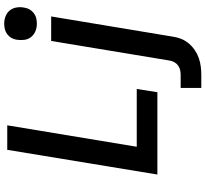

<svg xmlns="http://www.w3.org/2000/svg" viewBox="-53 -738 1005 940"><g transform="rotate(-90 450.0 -267.5)"><path d="M66 0 187 -735H307L202 -101H485L469 0ZM490 215V114H553Q565 114 577 111.5Q589 109 599.5 101.5Q610 94 616 83Q622 72 624 60L720 -520H840L741 76Q738 97 730 117Q722 137 707.5 154Q693 171 674.5 183.5Q656 196 635.5 203Q615 210 594.5 212.5Q574 215 553 215ZM804 -590Q785 -590 768 -597Q751 -604 739.5 -618Q728 -632 725.5 -651Q723 -670 726 -689Q728 -703 735 -715Q742 -727 753.5 -735.5Q765 -744 778.5 -747Q792 -750 805 -750Q824 -750 841.5 -743Q859 -736 870 -722Q881 -708 884 -689Q887 -670 883 -651Q881 -637 874 -625Q867 -613 855.5 -604.5Q844 -596 830.5 -593Q817 -590 804 -590Z"/></g></svg>

Font: Iosevka Aile
Style: Bold Italic
Weight: 700
Italic angle: -9°
Designer: Belleve Invis
Foundry: Belleve Invis
Version: Version 28.0.1; ttfautohint (v1.8.4)